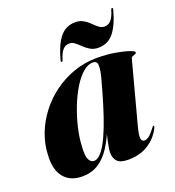

<svg xmlns="http://www.w3.org/2000/svg" viewBox="-120 -729 762 835"><g transform="rotate(-20 261.0 -312.0)"><path d="M422.5 -118.5Q410.5 -74 413 -59.5Q415.5 -45 427.5 -45Q437.5 -45 449 -53.5Q460.5 -62 477.5 -84.5Q481 -89.5 482.5 -91Q484 -92.5 485.5 -92Q488 -92 488 -88.5Q488 -85 484.5 -79Q465.5 -40.5 426.8 -15.5Q388 9.5 333 9.5Q297.5 9.5 283 -5.2Q268.5 -20 268.5 -46.5Q268.5 -55 270.5 -68Q272.5 -81 276 -97.2Q279.5 -113.5 284 -131Q288.5 -148.5 293.5 -166L298.5 -164Q277 -108 252 -69.2Q227 -30.5 195 -10.5Q163 9.5 120 9.5Q65.5 9.5 36.2 -26Q7 -61.5 11 -128Q12.5 -178 30.8 -225.8Q49 -273.5 80.8 -314.8Q112.5 -356 155 -387Q197.5 -418 248.2 -435.8Q299 -453.5 355.5 -453.5Q400 -453.5 438 -447Q476 -440.5 499.2 -432.5Q522.5 -424.5 522.5 -419.5Q522.5 -413.5 516.8 -411.8Q511 -410 505 -407.5Q499 -405 497 -398ZM162.5 -113Q159.5 -70 168.2 -53.2Q177 -36.5 191 -36.5Q205 -36.5 219.2 -50Q233.5 -63.5 248.5 -90.5Q263.5 -117.5 279 -157.2Q294.5 -197 310.5 -249.2Q326.5 -301.5 344 -366Q353 -401 352 -421Q351 -441 331.5 -441Q308.5 -441 285 -420.5Q261.5 -400 240.5 -365.5Q219.5 -331 202.8 -288.2Q186 -245.5 175.2 -200.2Q164.5 -155 162.5 -113ZM377 -492.5Q356 -492.5 340.5 -501.8Q325 -511 312.8 -523Q300.5 -535 288.8 -544.2Q277 -553.5 263 -553.5Q245 -553.5 232.8 -539.2Q220.5 -525 212 -495.5Q210.5 -489.5 206 -489.5Q201.5 -489.5 203 -496Q220 -562 247.2 -596.8Q274.5 -631.5 320 -631.5Q341 -631.5 356.8 -622.2Q372.5 -613 384.5 -600.8Q396.5 -588.5 408.5 -579.2Q420.5 -570 434.5 -570Q452.5 -570 464.8 -584.2Q477 -598.5 485.5 -628Q487 -634.5 491.5 -634.5Q496 -634.5 494.5 -628Q477 -561.5 449.8 -527Q422.5 -492.5 377 -492.5Z"/></g></svg>

Font: Fraunces 120pt
Style: Bold Italic
Weight: 700
Italic angle: -16°
Version: Version 1.000;[b76b70a41]